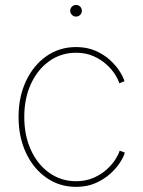

<svg xmlns="http://www.w3.org/2000/svg" viewBox="-20 -729 562 757"><path d="M279.8 7.8Q214.4 7.8 163.1 -28.1Q111.8 -64 82.5 -126.2Q53.2 -188.5 53.2 -268.1Q53.2 -347.2 82.5 -409.4Q111.8 -471.7 163.1 -507.6Q214.4 -543.5 279.8 -543.5Q323.2 -543.5 356.9 -528.6Q390.6 -513.7 414.6 -491.5Q438.5 -469.2 452.6 -446.5Q466.8 -423.8 470.7 -408.7L450.2 -400.9Q446.3 -415 433.6 -435.3Q420.9 -455.6 399.4 -475.1Q377.9 -494.6 348.1 -507.8Q318.4 -521 279.8 -521Q221.2 -521 175 -488.5Q128.9 -456.1 102.3 -398.9Q75.7 -341.8 75.7 -268.1Q75.7 -193.8 102.3 -136.7Q128.9 -79.6 175 -47.1Q221.2 -14.6 279.8 -14.6Q318.4 -14.6 348.6 -27.8Q378.9 -41 400.6 -60.8Q422.4 -80.6 435.1 -100.8Q447.8 -121.1 451.7 -134.8L472.2 -127.4Q468.3 -112.3 454.1 -89.6Q439.9 -66.9 415.5 -44.7Q391.1 -22.5 357.2 -7.3Q323.2 7.8 279.8 7.8ZM279.8 -663.6Q270.5 -663.6 263.7 -670.4Q256.8 -677.2 256.8 -686.5Q256.8 -696.3 263.7 -702.9Q270.5 -709.5 279.8 -709.5Q289.6 -709.5 296.1 -702.9Q302.7 -696.3 302.7 -686.5Q302.7 -677.2 296.1 -670.4Q289.6 -663.6 279.8 -663.6Z"/></svg>

Font: Inter 20pt Thin
Style: Regular
Weight: 250
Version: Version 4.001;git-66647c0bb